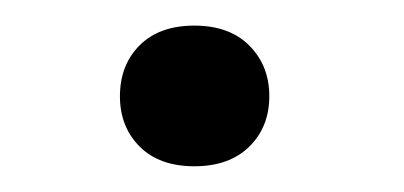

<svg xmlns="http://www.w3.org/2000/svg" viewBox="-20 -125 316 150"><path d="M73.7 -49.8Q73.7 -74.2 89.1 -89.6Q104.5 -105 131.8 -105Q159.2 -105 174.8 -89.4Q190.4 -73.7 190.4 -49.8Q190.4 -25.9 174.8 -10.5Q159.2 4.9 131.8 4.9Q104.5 4.9 89.1 -10.5Q73.7 -25.9 73.7 -49.8Z"/></svg>

Font: Bert Sans Medium
Style: Regular
Weight: 500
Designer: Christian Robertson, Adam Twardoch, & Cristiano Sobral
Foundry: Google
Version: Version 12.135;January 10, 2020;FontCreator 12.0.0.2547 64-b